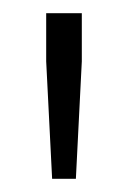

<svg xmlns="http://www.w3.org/2000/svg" viewBox="-20 -730 194 291"><path d="M59 -459 50 -637V-710H104V-637L95 -459Z"/></svg>

Font: Geist ExtLt
Style: Regular
Weight: 400
Designer: Basement.studio, Andrés Briganti, Mateo Zaragoza
Foundry: Basement.studio, Vercel, Andrés Briganti, Guido Ferreyra, Mateo Zaragoza
Version: Version 1.401